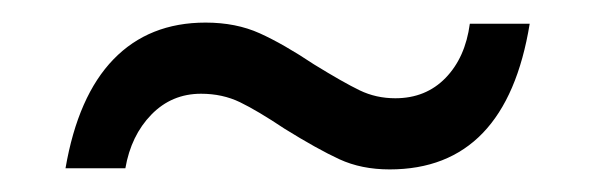

<svg xmlns="http://www.w3.org/2000/svg" viewBox="-20 -406 527 170"><path d="M38 -257Q49 -321 80.5 -353.5Q112 -386 162 -386Q189 -386 210 -376.5Q231 -367 258 -349Q284 -333 298.5 -326Q313 -319 330 -319Q357 -319 374.5 -337Q392 -355 396 -385H449Q428 -256 325 -256Q300 -256 280.5 -265Q261 -274 232 -292Q208 -308 192.5 -315.5Q177 -323 158 -323Q132 -323 114 -304.5Q96 -286 91 -257Z"/></svg>

Font: A Bank Premium Light
Style: Regular
Weight: 300
Designer: Ninad Kale (Devanagari), Jonny Pinhorn (Latin), Htun Naung (Myanmar)
Foundry: Indian Type Foundry
Version: 4.004